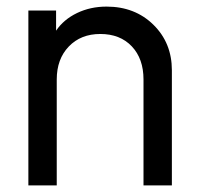

<svg xmlns="http://www.w3.org/2000/svg" viewBox="-20 -562 597 582"><path d="M303 -542Q389 -542 445 -487Q501 -432 501 -349V0H415V-321Q415 -384 379.5 -421.5Q344 -459 284 -459Q225 -459 188.5 -421Q152 -383 152 -321V0H66V-530H150V-469Q173 -503 213.5 -522.5Q254 -542 303 -542Z"/></svg>

Font: Plus Jakarta Display
Style: Regular
Weight: 400
Designer: Gumpita Rahayu
Foundry: Tokotype Studio
Version: Version 1.000;hotconv 1.0.109;makeotfexe 2.5.65596